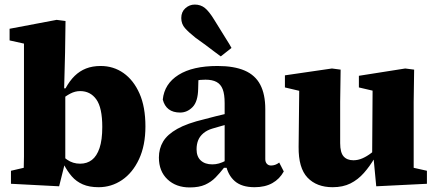

<svg xmlns="http://www.w3.org/2000/svg" viewBox="-20 -805 1910 841"><path d="M28 0V-57L84 -70Q85 -94 85 -119Q85 -144 85 -168.5Q85 -193 85 -215V-614L22 -628V-679L228 -718L267 -713L265 -574L261 -418L266 -411V-86L263 -85L239 11ZM412 15Q371 15 342.5 2.5Q314 -10 294.5 -32.5Q275 -55 260 -84H217L221 -154Q249 -123 274 -105.5Q299 -88 331 -88Q361 -88 382.5 -104.5Q404 -121 416 -156.5Q428 -192 428 -249Q428 -333 402 -369.5Q376 -406 331 -406Q309 -406 288 -395Q267 -384 249.5 -368.5Q232 -353 217 -339L213 -418H267Q285 -451 307 -472.5Q329 -494 357 -505Q385 -516 421 -516Q477 -516 521 -485Q565 -454 591 -395.5Q617 -337 617 -251Q617 -168 589 -108Q561 -48 514.5 -16.5Q468 15 412 15Z M811 16Q751 16 713.5 -19.5Q676 -55 676 -115Q676 -154 694.5 -185Q713 -216 756.5 -240.5Q800 -265 876 -283Q901 -290 926 -296Q951 -302 976 -308Q1001 -314 1025 -320V-276Q998 -267 968 -258.5Q938 -250 911 -242Q887 -235 871 -221.5Q855 -208 848 -190.5Q841 -173 841 -151Q841 -119 859.5 -102Q878 -85 910 -85Q925 -85 939 -89Q953 -93 968.5 -101Q984 -109 1003 -121L1008 -70H961Q943 -47 924 -27.5Q905 -8 878.5 4Q852 16 811 16ZM1095 15Q1039 15 1008.5 -11.5Q978 -38 969 -85L964 -87V-353Q964 -392 955.5 -414Q947 -436 928.5 -446Q910 -456 880 -456Q858 -456 836.5 -452Q815 -448 791 -441L850 -490L848 -416Q847 -360 823.5 -336Q800 -312 769 -312Q738 -312 719 -326.5Q700 -341 693 -369Q700 -438 762 -477Q824 -516 933 -516Q1005 -516 1051.5 -496Q1098 -476 1120 -434Q1142 -392 1142 -327V-108Q1142 -95 1149 -87.5Q1156 -80 1167 -80Q1176 -80 1185 -83Q1194 -86 1203 -93L1223 -54Q1205 -21 1173 -3Q1141 15 1095 15ZM994 -595 947 -558Q932 -569 916 -581Q900 -593 881 -607.5Q862 -622 836 -640Q807 -663 790.5 -681.5Q774 -700 774 -726Q774 -753 792 -769Q810 -785 833 -785Q859 -785 877.5 -770Q896 -755 918 -719Q936 -691 949 -669Q962 -647 973.5 -629.5Q985 -612 994 -595Z M1437 15Q1367 15 1327 -27Q1287 -69 1288 -162L1291 -442L1330 -398L1228 -422V-475L1434 -505L1472 -500L1470 -359V-178Q1470 -137 1485 -120Q1500 -103 1528 -103Q1548 -103 1567.5 -111.5Q1587 -120 1606.5 -135Q1626 -150 1643 -167L1655 -113H1621Q1600 -77 1574 -47.5Q1548 -18 1515 -1.5Q1482 15 1437 15ZM1628 11 1617 -105 1610 -106 1612 -408 1552 -422V-473L1755 -505L1794 -500L1792 -359V-70L1850 -57V0Z"/></svg>

Font: Source Serif 4 ExtraBold
Style: Regular
Weight: 800
Designer: Frank Grießhammer
Foundry: Adobe Systems Incorporated
Version: Version 4.004;hotconv 1.0.116;makeotfexe 2.5.65601